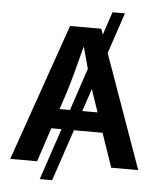

<svg xmlns="http://www.w3.org/2000/svg" viewBox="-60 -871 848 1015"><g transform="rotate(5 364.0 -363.0)"><path d="M561.5 -819.3 488.8 -602.5 703.6 0H560.5L498.5 -180.2H346.7L254.9 92.8H189L280.8 -180.2H226.6L167 0H24.4L278.3 -727.5H443.8L454.6 -697.3L495.6 -819.3ZM316.4 -285.2 391.6 -509.8Q384.3 -536.6 376.5 -565.7Q368.7 -594.7 359.9 -626Q340.3 -549.8 323.7 -488Q307.1 -426.3 292 -377.9L261.2 -285.2ZM422.4 -405.8 381.8 -285.2H462.9L431.2 -377.9Q426.8 -391.1 422.4 -405.8Z"/></g></svg>

Font: Inter SemiBold
Style: Regular
Weight: 600
Designer: Rasmus Andersson
Foundry: rsms
Version: Version 4.001;git-9221beed3